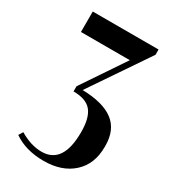

<svg xmlns="http://www.w3.org/2000/svg" viewBox="-178 -788 794 897"><g transform="rotate(30 219.5 -339.5)"><path d="M40 -25.9 54.2 -48.8Q115.7 -12.2 172.9 -12.2Q288.1 -12.2 288.1 -183.1V-184.1Q288.1 -261.7 259 -296.4Q230 -331.1 162.1 -331.1V-358.9L316.9 -588.9H53.2V-699.2H408.2V-670.9L195.8 -357.9Q306.6 -355.5 362.3 -313.5Q418 -271.5 418 -185.1V-179.2Q418 -86.4 359.4 -33.2Q300.8 20 203.1 20Q105.5 20 40 -25.9Z"/></g></svg>

Font: Moniqa Black Heading
Style: Regular
Weight: 900
Designer: Rajesh Rajput
Foundry: Rajesh Rajput
Version: Version 1.000